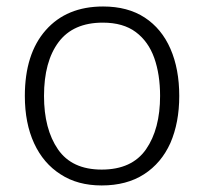

<svg xmlns="http://www.w3.org/2000/svg" viewBox="-20 -562 630 592"><path d="M532.7 -266.1Q532.7 -184.1 505.4 -121.1Q477.5 -59.1 424.1 -24.7Q370.6 9.8 293.5 9.8Q219.2 9.8 167 -24.4Q113.8 -58.1 85.2 -120.1Q56.6 -182.1 56.6 -266.1Q56.6 -396 121.1 -469Q185.5 -542 297.9 -542Q374 -542 426.3 -507.8Q478.5 -473.6 505.6 -411.4Q532.7 -349.1 532.7 -266.1ZM115.7 -266.1Q115.7 -164.1 158.7 -101.6Q201.7 -39.1 293.5 -39.1Q386.7 -39.1 430.2 -101.6Q473.6 -164.1 473.6 -266.1Q473.6 -332.5 455.6 -383.3Q437.5 -434.1 398.7 -463.1Q359.9 -492.2 296.9 -492.2Q205.6 -492.2 160.6 -432.1Q115.7 -372.1 115.7 -266.1Z"/></svg>

Font: Nokora Light
Style: Regular
Weight: 300
Designer: Danh Hong
Version: Version 8.000; ttfautohint (v1.8.3)